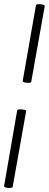

<svg xmlns="http://www.w3.org/2000/svg" viewBox="-26 -757 239 940"><path d="M127 -357Q127 -352 116 -351.5Q105 -351 95 -353.5Q85 -356 85 -360L150 -731Q151 -736 162 -736.5Q173 -737 183.5 -734.5Q194 -732 193 -727ZM36 158Q36 162 25 163Q14 164 4 161.5Q-6 159 -6 154L58 -216Q59 -221 70 -221.5Q81 -222 92 -220Q103 -218 102 -213Z"/></svg>

Font: Cormorant
Style: Bold Italic
Weight: 700
Italic angle: -10°
Designer: Christian Thalmann (Catharsis Fonts)
Foundry: Catharsis Fonts
Version: Version 4.000